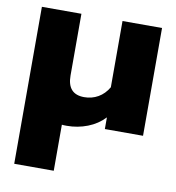

<svg xmlns="http://www.w3.org/2000/svg" viewBox="-79 -551 773 842"><g transform="rotate(10 307.5 -130.5)"><path d="M40 -480H216V-205Q216 -122 291 -122Q325 -122 353 -138Q381 -154 399 -185V-480H575V0H405V-52Q374 -19 330 -2Q286 15 238 15Q223 15 216 14V219H40Z"/></g></svg>

Font: Prompt ExtraBold
Style: Regular
Weight: 800
Designer: Katatrad Team
Foundry: CadsonDemak
Version: Version 1.000